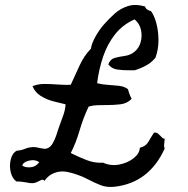

<svg xmlns="http://www.w3.org/2000/svg" viewBox="-20 -763 758 773"><path d="M643 -165Q613 -98 562.5 -58.5Q512 -19 440 -11Q409 -8 385 -17.5Q361 -27 334 -41Q314 -52 290 -60Q266 -68 250 -71Q224 -76 199.5 -67Q175 -58 159 -35Q153 -41 147.5 -39Q142 -37 135 -33Q131 -31 126.5 -29Q122 -27 117 -26Q109 -25 100 -26Q91 -27 83 -29Q74 -30 65 -31.5Q56 -33 47 -32Q30 -43 23.5 -68.5Q17 -94 23 -120Q29 -146 47 -156Q67 -158 81 -164Q95 -170 114 -171Q120 -171 126.5 -170Q133 -169 140 -167Q147 -166 154.5 -164.5Q162 -163 168 -165Q182 -169 191 -184Q200 -199 206 -216.5Q212 -234 216 -247Q225 -273 234 -297Q243 -321 244 -343Q222 -348 195 -355Q168 -362 144.5 -376.5Q121 -391 111 -416Q133 -425 158.5 -425Q184 -425 208 -423Q224 -422 238 -421.5Q252 -421 265 -422Q283 -461 300.5 -499.5Q318 -538 346 -567Q349 -588 364 -615Q379 -642 398 -664Q418 -687 441.5 -708Q465 -729 495 -738.5Q525 -748 564 -737Q566 -729 573 -724.5Q580 -720 588 -718Q602 -699 610 -667.5Q618 -636 618 -600Q618 -564 606 -531Q591 -512 569.5 -500Q548 -488 522 -480Q516 -480 510.5 -480Q505 -480 499 -480Q475 -480 452.5 -483Q430 -486 416 -504Q424 -525 442.5 -530Q461 -535 483 -538Q505 -541 522 -555Q540 -570 546.5 -594Q553 -618 547.5 -643Q542 -668 522 -685Q474 -664 443 -624.5Q412 -585 395 -534.5Q378 -484 371 -428Q390 -423 413.5 -421.5Q437 -420 459 -417.5Q481 -415 495 -404Q497 -398 500 -388Q503 -378 510 -365Q491 -346 464.5 -343Q438 -340 409 -340Q391 -340 372.5 -339.5Q354 -339 337 -334Q315 -288 300.5 -238Q286 -188 265 -147Q268 -146 273 -143Q299 -130 330 -118Q361 -106 395 -108Q426 -94 460 -100.5Q494 -107 518 -126Q542 -145 543 -168Q567 -174 577 -191.5Q587 -209 600 -229Q610 -230 615.5 -225.5Q621 -221 626 -216Q629 -212 633 -208.5Q637 -205 643 -204Q643 -200 642 -192Q641 -186 640.5 -179Q640 -172 643 -165ZM138 -110Q125 -119 109.5 -118Q94 -117 82.5 -111Q71 -105 70 -96Q82 -88 103 -89.5Q124 -91 138 -110Z"/></svg>

Font: Yuji Mai
Style: Regular
Weight: 400
Designer: Kataoka Yuji
Foundry: Kinuta Font Factory
Version: Version 3.002